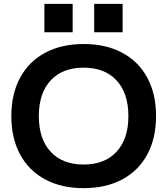

<svg xmlns="http://www.w3.org/2000/svg" viewBox="-20 -969 871 999"><path d="M39 -365Q39 -480 84.5 -564.5Q130 -649 215 -694.5Q300 -740 415 -740Q531 -740 616 -694.5Q701 -649 746.5 -564.5Q792 -480 792 -365Q792 -250 746.5 -165.5Q701 -81 616 -35.5Q531 10 415 10Q300 10 215 -35.5Q130 -81 84.5 -165.5Q39 -250 39 -365ZM415 -113Q525 -113 586.5 -179.5Q648 -246 648 -365Q648 -484 586.5 -550.5Q525 -617 415 -617Q305 -617 243.5 -550.5Q182 -484 182 -365Q182 -246 243.5 -179.5Q305 -113 415 -113ZM470 -949H618V-801H470ZM211 -949H358V-801H211Z"/></svg>

Font: Enso
Style: Bold
Weight: 700
Designer: Coji Morishita
Foundry: UNDERFOREST DESIGN
Version: Version 1.000